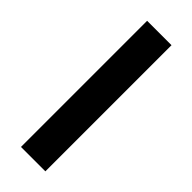

<svg xmlns="http://www.w3.org/2000/svg" viewBox="15 -79 473 473"><g transform="rotate(-45 252.0 157.5)"><path d="M32.2 115.2H471.7V200.2H32.2Z"/></g></svg>

Font: Post No Bills Jaffna
Style: Bold
Weight: 700
Designer: Kosala Senevirathne, Siva Puranthara, Lasantha Premarathna, Tharique Azeez
Foundry: Mooniak
Version: Version 1.220 ; ttfautohint (v1.6)